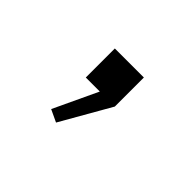

<svg xmlns="http://www.w3.org/2000/svg" viewBox="-69 -355 755 755"><g transform="rotate(45 309.0 23.0)"><path d="M228.5 0H306.5L220 184L271 208L390 0V-161.5H228.5Z"/></g></svg>

Font: Monaspace Krypton
Style: Regular
Weight: 400
Designer: Riley Cran & the Lettermatic Team
Foundry: Lettermatic
Version: Version 1.200 (Monaspace Krypton)